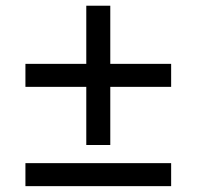

<svg xmlns="http://www.w3.org/2000/svg" viewBox="-20 -682 688 672"><path d="M282 -174.5V-378H69V-458.5H282V-662H366V-458.5H579V-378H366V-174.5ZM69 -30.5V-111H579V-30.5Z"/></svg>

Font: Geologica Cursive
Style: Regular
Weight: 400
Designer: Sindre Bremnes, Frode Helland
Foundry: Monokrom Skriftforlag AS
Version: Version 1.010;gftools[0.9.28]